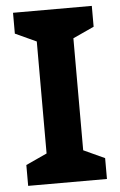

<svg xmlns="http://www.w3.org/2000/svg" viewBox="-52 -751 493 789"><g transform="rotate(-5 194.5 -357.0)"><path d="M357 0H32V-86L119 -126V-588L32 -628V-714H357V-628L270 -588V-126L357 -86Z"/></g></svg>

Font: Noto Sans Ethiopic
Style: Bold
Weight: 700
Designer: Monotype Design Team
Foundry: Monotype Imaging Inc.
Version: Version 2.102; ttfautohint (v1.8.4.7-5d5b)